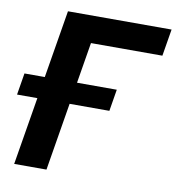

<svg xmlns="http://www.w3.org/2000/svg" viewBox="-105 -801 805 875"><g transform="rotate(10 298.0 -364.0)"><path d="M618.7 -727.5 598.1 -603H267.6L168 0H18.6L139.2 -727.5ZM-23.4 -313.5 -6.8 -414.1H420.4L403.8 -313.5Z"/></g></svg>

Font: Inter 18pt
Style: Bold Italic
Weight: 700
Italic angle: -9.3988°
Designer: Rasmus Andersson
Foundry: rsms
Version: Version 4.001;git-66647c0bb